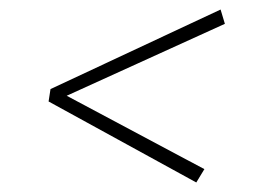

<svg xmlns="http://www.w3.org/2000/svg" viewBox="-20 -533 533 403"><path d="M452 -483 120 -332 409 -178 392 -150 82 -320 86 -346 443 -513Z"/></svg>

Font: FiraGO UltraLight
Style: Italic
Weight: 200
Italic angle: -8°
Designer: bBox Type GmbH
Foundry: bBox Type GmbH
Version: Version 1.001